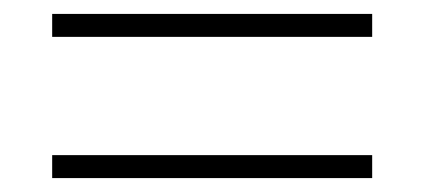

<svg xmlns="http://www.w3.org/2000/svg" viewBox="-20 -491 610 276"><path d="M55 -438V-471H515V-438ZM55 -235V-268H515V-235Z"/></svg>

Font: Noto Sans Cham ExtraLight
Style: Regular
Weight: 250
Version: Version 2.002